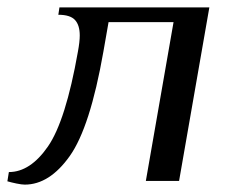

<svg xmlns="http://www.w3.org/2000/svg" viewBox="-58 -490 626 520"><path d="M-38 1 -34 -24Q24 -24 72 -93.5Q120 -163 153 -350Q158 -377 158 -394Q158 -422 145 -436Q132 -450 100 -450L103 -470H509L427 0H337L412 -430H236L222 -350Q186 -145 131 -67.5Q76 10 9 10Q1 10 -13.5 7Q-28 4 -38 1Z"/></svg>

Font: Philosopher
Style: Italic
Weight: 400
Italic angle: -10°
Designer: Jovanny Lemonad
Foundry: Jovanny Lemonad
Version: Version 2.000